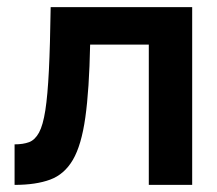

<svg xmlns="http://www.w3.org/2000/svg" viewBox="-20 -520 610 540"><path d="M122.5 -500H520.5V0H398.5V-394.5H233.5Q231 -268 220 -189.8Q209 -111.5 185 -70.5Q161 -29.5 121 -14.8Q81 0 21 0V-114Q45 -114 61.8 -120.2Q78.5 -126.5 89.8 -147.2Q101 -168 107.5 -209.8Q114 -251.5 117.5 -322.2Q121 -393 122.5 -500Z"/></svg>

Font: Overused Grotesk SemiBold
Style: Regular
Weight: 610
Version: Version 0.004